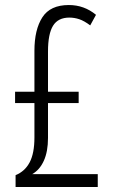

<svg xmlns="http://www.w3.org/2000/svg" viewBox="-20 -810 448 764"><path d="M254 -790Q315 -790 362 -751L339 -709Q315 -727 295.5 -733.5Q276 -740 256 -740Q211 -740 191 -707.5Q171 -675 171 -605V-445H293V-400H171V-261Q171 -207 154.5 -170.5Q138 -134 108 -117H369V-66H42V-113Q79 -128 98 -164Q117 -200 117 -263V-400H40V-445H117V-608Q117 -692 148.5 -741Q180 -790 254 -790Z"/></svg>

Font: Noto Sans Malayalam UI ExtraCondensed Light
Style: Regular
Weight: 300
Width: 2
Designer: Jelle Bosma - Monotype Design Team
Foundry: Monotype Imaging Inc.
Version: Version 2.104; ttfautohint (v1.8.4.7-5d5b)